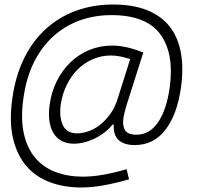

<svg xmlns="http://www.w3.org/2000/svg" viewBox="-20 -695 888 851"><path d="M340 136Q264 136 201 112.5Q138 89 96.5 40.5Q55 -8 37.5 -83Q20 -158 35 -261Q49 -360 87 -437Q125 -514 183.5 -567Q242 -620 317.5 -647.5Q393 -675 481 -675Q570 -675 633 -649.5Q696 -624 733 -576Q770 -528 782 -459.5Q794 -391 782 -306Q765 -187 713 -119.5Q661 -52 577 -52Q531 -52 506.5 -73.5Q482 -95 484 -143H479Q462 -122 440.5 -106Q419 -90 396.5 -79.5Q374 -69 351 -63.5Q328 -58 309 -58Q275 -58 252 -71Q229 -84 215.5 -107.5Q202 -131 198.5 -162.5Q195 -194 200 -231Q208 -288 232 -336Q256 -384 292.5 -419Q329 -454 376 -473.5Q423 -493 478 -493Q539 -493 615 -462L548 -251Q541 -230 535.5 -209.5Q530 -189 527 -172Q522 -137 534.5 -117.5Q547 -98 585 -98Q643 -98 680.5 -153Q718 -208 732 -306Q753 -457 691 -542.5Q629 -628 474 -628Q397 -628 331 -603.5Q265 -579 214 -532Q163 -485 129.5 -417Q96 -349 84 -261Q71 -170 85.5 -104Q100 -38 136 4.5Q172 47 226.5 67.5Q281 88 347 88Q391 88 440.5 79Q490 70 541 55L552 100Q496 116 442 126Q388 136 340 136ZM322 -104Q345 -104 371.5 -113Q398 -122 422.5 -141Q447 -160 468.5 -189.5Q490 -219 502 -259L557 -433Q533 -441 512 -445Q491 -449 472 -449Q429 -449 391 -432.5Q353 -416 324 -387Q295 -358 275.5 -318Q256 -278 249 -231Q242 -177 258.5 -140.5Q275 -104 322 -104Z"/></svg>

Font: Plata Sans Light
Style: Italic
Weight: 300
Italic angle: -8°
Designer: Pablo Impallari, Andres Torresi, & Cristiano Sobral
Foundry: Pablo Impallari, Andres Torresi, & Cristiano Sobral
Version: Version 1.00;December 28, 2019;FontCreator 12.0.0.2547 64-bi